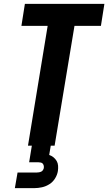

<svg xmlns="http://www.w3.org/2000/svg" viewBox="-20 -755 561 995"><path d="M125 0 227 -621H91L109 -735H521L503 -621H366L263 0ZM57 220 71 139H171Q176 139 182 138Q188 137 193.5 134.5Q199 132 202.5 126.5Q206 121 207 116Q208 109 206.5 103Q205 97 201.5 93Q198 89 192 87.5Q186 86 180 86H131L145 0H243L235 48Q247 52 257 60Q267 68 273.5 79Q280 90 281 103.5Q282 117 280 131Q277 151 265.5 169.5Q254 188 236 199.5Q218 211 197.5 215.5Q177 220 157 220Z"/></svg>

Font: Iosevka SS04 Heavy Oblique
Style: Regular
Weight: 900
Italic angle: -9°
Monospace: yes
Designer: Belleve Invis
Foundry: Belleve Invis
Version: Version 19.0.0; ttfautohint (v1.8.4)